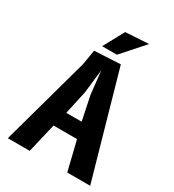

<svg xmlns="http://www.w3.org/2000/svg" viewBox="-224 -1086 1098 1211"><g transform="rotate(30 325.0 -480.0)"><path d="M25 0 202.5 -642 220.5 -750 409.5 -760 625 0H458L406 -213.5H235L184.5 0ZM321.5 -665.5 302 -495 264.5 -323H376.5L340.5 -495ZM331.5 -950 500 -960 357.5 -800H250Z"/></g></svg>

Font: B612 Mono
Style: Bold
Weight: 700
Version: Version 1.005